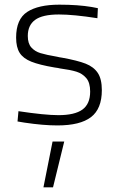

<svg xmlns="http://www.w3.org/2000/svg" viewBox="-20 -528 502 822"><path d="M49 0ZM85 -3 55 -8 59 -52Q172 -35 230 -35Q300 -35 333 -59Q366 -83 366 -136Q366 -174 349.5 -193.5Q333 -213 307.5 -221Q282 -229 237 -235Q230 -237 214 -239Q149 -250 114 -264Q79 -278 64 -302Q49 -326 49 -367Q49 -446 96.5 -477Q144 -508 234 -508Q314 -508 373 -498L399 -493L397 -450Q295 -466 232 -466Q162 -466 130.5 -443Q99 -420 99 -374Q99 -342 114 -325Q129 -308 153.5 -300.5Q178 -293 225 -285Q232 -283 246 -281Q312 -269 346.5 -255.5Q381 -242 398.5 -216Q416 -190 416 -142Q416 -62 369.5 -26.5Q323 9 226 9Q165 9 85 -3ZM205 78H255L207 274H166Z"/></svg>

Font: Cairo Light
Style: Regular
Weight: 300
Designer: Mohamed Gaber, the designers of Titillium
Foundry: Kief Type Foundry
Version: Version 2.009; ttfautohint (v1.5.33-1714) -l 8 -r 50 -G 200 